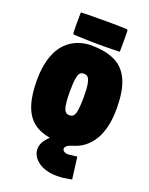

<svg xmlns="http://www.w3.org/2000/svg" viewBox="-172 -842 871 1124"><g transform="rotate(20 263.5 -280.0)"><path d="M229.5 -293.2Q229.5 -259 231.8 -235.1Q234.1 -211.2 237.7 -197.4Q241.2 -183.6 247.3 -176Q253.4 -168.5 259.5 -166.3Q265.6 -164.1 274.4 -164.1Q283.2 -164.1 289.1 -166.3Q294.9 -168.5 300.8 -176Q306.6 -183.6 309.9 -197.4Q313.2 -211.2 315.3 -235.1Q317.4 -259 317.4 -293.2Q317.4 -321.5 315.9 -342.9Q314.5 -364.3 311.3 -378.2Q308.1 -392.1 304.4 -401Q300.8 -409.9 295 -414.3Q289.3 -418.7 284.1 -420.3Q278.8 -421.9 271.5 -421.9Q264.2 -421.9 259.2 -420.4Q254.2 -418.9 249 -414.4Q243.9 -409.9 240.6 -401Q237.3 -392.1 234.6 -378.1Q231.9 -364 230.7 -342.9Q229.5 -321.8 229.5 -293.2ZM25.4 -293.2Q25.4 -364.3 40.8 -419.8Q56.2 -475.3 85.1 -512.5Q114 -549.6 155.2 -569.8Q196.3 -590.1 248 -592.8Q295.7 -592.8 333 -586.3Q370.4 -579.8 401.5 -565.3Q432.6 -550.8 454.6 -527.6Q476.6 -504.4 491.8 -471.2Q507.1 -438 514.3 -393.8Q521.5 -349.6 521.5 -293.2Q521.5 -173.1 477.9 -99.6Q434.3 -26.1 355.2 -3.4Q310.1 9.8 310.1 31.5Q310.1 42 322.4 48.7Q334.7 55.4 353.3 53.2L400.9 47.4L418.5 184.1Q385.7 190.4 368.2 192.6Q350.6 194.8 322.8 194.8Q288.8 194.8 259.4 186Q230 177.2 209.6 162.2Q189.2 147.2 177.6 127.2Q166 107.2 166 85Q166 39.8 212.2 -0.7Q147.5 -12 106.9 -44.7Q66.4 -77.4 45.9 -138.4Q25.4 -199.5 25.4 -293.2ZM130.9 -689.7Q130.9 -717.8 131.8 -752.9Q178.5 -755.1 305.2 -755.1Q355.2 -755.1 415 -752.9Q418.9 -752.9 421.8 -750.1Q424.6 -747.3 424.8 -743.2Q425.3 -721.2 425.3 -679Q425.3 -631.1 424.8 -614.3Q377 -612.1 290.5 -612.1Q254.4 -612.1 141.6 -616.2Q137.7 -616.2 134.9 -619Q132.1 -621.8 131.8 -626Q130.9 -660.4 130.9 -689.7Z"/></g></svg>

Font: Digitalt
Style: Medium
Weight: 500
Designer: gluk
Foundry: gluk
Version: Version 0.60